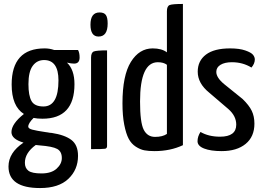

<svg xmlns="http://www.w3.org/2000/svg" viewBox="-20 -755 1336 972"><path d="M254 -502H375Q383 -488 383 -464Q383 -433 355 -433Q341 -433 319 -438Q357 -402 357 -329Q357 -154 195 -154Q169 -154 150 -158Q123 -131 123 -114Q123 -104 144 -98.5Q165 -93 212 -86Q217 -85 220 -85Q224 -84 231 -83Q238 -82 242 -82Q308 -72 341.5 -46.5Q375 -21 375 34Q375 104 326 150.5Q277 197 183 197Q23 197 23 88Q23 18 99 -33Q38 -51 38 -86Q38 -128 101 -178Q39 -217 39 -327Q39 -510 206 -510Q231 -510 254 -502ZM200 -216Q276 -216 276 -348Q276 -451 203 -451Q167 -451 145.5 -421.5Q124 -392 124 -329Q124 -271 139.5 -243.5Q155 -216 200 -216ZM293 45Q293 12 269.5 -1Q246 -14 180 -19L161 -21Q106 19 106 69Q106 96 124 109.5Q142 123 190 123Q240 123 266.5 99Q293 75 293 45Z M438 -630Q438 -692 484 -692Q507 -692 516 -679Q525 -666 525 -636Q525 -570 479 -570Q438 -570 438 -630ZM522 -500V-16Q522 -4 512 -2Q502 0 441 0V-463Q441 -489 455 -494.5Q469 -500 522 -500Z M825 -490V-698Q825 -724 839 -729.5Q853 -735 906 -735V-20Q842 10 762 10Q732 10 711 6Q690 2 667.5 -12.5Q645 -27 631.5 -52.5Q618 -78 609 -123.5Q600 -169 600 -232Q600 -373 642.5 -441.5Q685 -510 753 -510Q799 -510 825 -490ZM825 -77V-427Q808 -440 779 -440Q689 -440 689 -241Q689 -135 707.5 -98.5Q726 -62 765 -62Q803 -62 825 -77Z M1136 -203 1039 -286Q981 -333 981 -392Q981 -447 1022.5 -478.5Q1064 -510 1145 -510Q1192 -510 1222 -499.5Q1252 -489 1261 -477.5Q1270 -466 1270 -454Q1270 -433 1253 -413Q1209 -440 1154 -440Q1118 -440 1096.5 -427Q1075 -414 1075 -391Q1075 -362 1115 -329L1208 -254Q1241 -222 1254.5 -194Q1268 -166 1268 -129Q1268 -63 1223.5 -26.5Q1179 10 1102 10Q1047 10 1013.5 -3Q980 -16 980 -40Q980 -64 995 -87Q1036 -63 1094 -63Q1176 -63 1176 -124Q1176 -168 1136 -203Z"/></svg>

Font: YanoneKaffeesatzRR
Style: Regular
Weight: 400
Designer: Yanone (Cyrillic: Daniel Pouzeot & Huerta Tipografica)
Foundry: Yanone
Version: Version 1.100;PS 001.100;hotconv 1.0.70;makeotf.lib2.5.58329